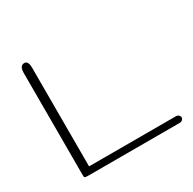

<svg xmlns="http://www.w3.org/2000/svg" viewBox="-126 -675 812 806"><g transform="rotate(-30 280.0 -272.0)"><path d="M83 0Q75.7 0 71.5 -0.5Q67.4 -1 65.4 -2.7Q63.5 -4.4 63.2 -8.1Q63 -11.7 63 -18.1V-509.8Q63 -516.1 64 -522.2Q64.9 -528.3 67.4 -533.2Q69.8 -538.1 74.2 -541Q78.6 -543.9 85.9 -543.9Q91.8 -543.9 95.5 -540.8Q99.1 -537.6 101.1 -532.7Q103 -527.8 103.8 -521.7Q104.5 -515.6 104.5 -509.8V-32.2H523.9Q533.7 -32.2 538.8 -27.1Q543.9 -22 543.9 -16.1Q543.9 -9.8 538.8 -4.9Q533.7 0 523.9 0Z"/></g></svg>

Font: Gruppo
Style: Regular
Weight: 400
Foundry: Vernon Adams
Version: Version 1.000